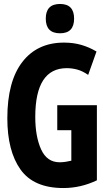

<svg xmlns="http://www.w3.org/2000/svg" viewBox="-20 -939 540 969"><path d="M354 -845Q354 -919 283 -919Q211 -919 211 -845Q211 -771 283 -771Q354 -771 354 -845ZM469 -29V-408H269V-282H340V-128Q328 -125 312 -122.5Q296 -120 281 -120Q217 -120 187.5 -185Q158 -250 158 -349Q158 -595 317 -595Q343 -595 369.5 -588Q396 -581 425 -561L467 -679Q430 -701 390 -712.5Q350 -724 303 -724Q168 -724 92.5 -626Q17 -528 17 -342Q17 -177 83.5 -83.5Q150 10 300 10Q388 10 469 -29Z"/></svg>

Font: Noto Sans Mono UI Condensed ExtraBold
Style: Regular
Weight: 800
Width: 3
Designer: Monotype Design team
Foundry: Monotype Imaging Inc.
Version: 1.000